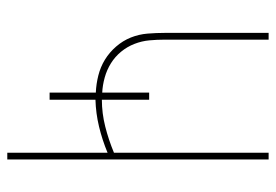

<svg xmlns="http://www.w3.org/2000/svg" viewBox="-138 -638 775 540"><g transform="rotate(90 250.0 -367.5)"><path d="M409 0V-282Q373 -267 335.5 -258Q298 -249 260 -248V-119H240V-249Q216 -250 192 -256Q168 -262 147.5 -274.5Q127 -287 110.5 -306Q94 -325 85 -347.5Q76 -370 74 -394.5Q72 -419 72 -443V-735H91V-443Q91 -421 93 -399.5Q95 -378 103 -357.5Q111 -337 125 -320Q139 -303 157.5 -291.5Q176 -280 197.5 -274Q219 -268 240 -267V-399H260V-266Q298 -266 335.5 -275.5Q373 -285 409 -300V-735H428V0Z"/></g></svg>

Font: Zed Mono Thin
Style: Regular
Weight: 100
Monospace: yes
Designer: Belleve Invis
Foundry: Belleve Invis
Version: Version 1.0.0; ttfautohint (v1.8.4)